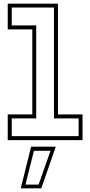

<svg xmlns="http://www.w3.org/2000/svg" viewBox="-20 -770 496 1055"><path d="M22.5 0V-141.5H157.5V-608.5H22.5V-750H298.5V-141.5H433.5V0ZM44.5 -22H412V-119.5H276.5V-728.5H44.5V-630.5H179V-119.5H44.5ZM94 265 151 36H286.5L207 265ZM120 244.5H192L257.5 58.5H166.5Z"/></svg>

Font: Tourney Thin ExtraLight
Style: Regular
Weight: 250
Version: Version 1.015